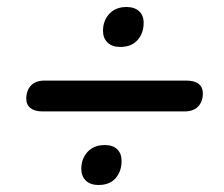

<svg xmlns="http://www.w3.org/2000/svg" viewBox="-20 -561 640 548"><path d="M507 -243H101Q79 -243 67 -252.5Q55 -262 55 -279Q55 -303 68.5 -317Q82 -331 107 -331H512Q535 -331 547 -321.5Q559 -312 559 -295Q559 -271 545.5 -257Q532 -243 507 -243ZM261 -33Q238 -33 225 -45.5Q212 -58 212 -79Q212 -108 230 -127.5Q248 -147 279 -147Q302 -147 314.5 -135Q327 -123 327 -102Q327 -72 310 -52.5Q293 -33 261 -33ZM323 -427Q300 -427 287 -439.5Q274 -452 274 -473Q274 -502 292 -521.5Q310 -541 341 -541Q364 -541 377 -529Q390 -517 390 -496Q390 -466 372.5 -446.5Q355 -427 323 -427Z"/></svg>

Font: Nunito Variable Extra Light
Style: Italic
Weight: 200
Italic angle: -9°
Designer: Vernon Adams
Foundry: Vernon Adams
Version: Version 3.602